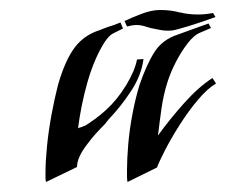

<svg xmlns="http://www.w3.org/2000/svg" viewBox="-20 -638 452 384"><path d="M324 -577Q311 -576 301 -578Q291 -580 281 -582Q274 -584 267.5 -586Q261 -588 253 -588Q245 -588 234 -585L229 -596Q246 -604 265 -611Q284 -618 300 -618Q310 -618 319 -617Q328 -616 336 -614Q338 -613 340.5 -613Q343 -613 345 -612Q360 -609 377 -609Q390 -609 406 -612L411 -604Q384 -594 358 -586Q332 -578 324 -577ZM72 -274Q71 -278 71 -283Q71 -288 71 -294Q71 -315 74 -345.5Q77 -376 83 -408.5Q89 -441 96 -468Q110 -517 129 -542.5Q148 -568 180 -578Q185 -580 191.5 -582.5Q198 -585 205 -587L221 -593L226 -581L206 -571Q194 -565 179.5 -537Q165 -509 155 -474Q142 -428 136 -381Q136 -382 140 -383Q144 -384 148 -386Q149 -386 149.5 -386.5Q150 -387 151 -387Q159 -392 170 -400Q181 -408 192 -418Q215 -439 232.5 -468Q250 -497 254 -519L267 -520Q263 -488 242.5 -456.5Q222 -425 197 -399L190 -390Q180 -380 171 -370Q162 -360 154 -349Q134 -323 134 -304ZM235 -274Q234 -279 234 -285Q234 -291 234 -298Q234 -320 236.5 -349.5Q239 -379 245 -410.5Q251 -442 259 -468Q273 -509 289 -534Q305 -559 336 -569Q341 -571 359.5 -577.5Q378 -584 397 -591L402 -582L381 -573Q368 -568 355 -551Q342 -534 331.5 -513.5Q321 -493 315 -474Q307 -449 303 -421Q299 -393 296 -367Q319 -399 348 -431.5Q377 -464 405 -482L412 -471Q395 -461 376 -438.5Q357 -416 339.5 -388.5Q322 -361 310 -337.5Q298 -314 294 -303Z"/></svg>

Font: Kings
Style: Regular
Weight: 400
Designer: Robert E. Leuschke
Foundry: Robert E. Leuschke
Version: Version 1.010; ttfautohint (v1.8.3)